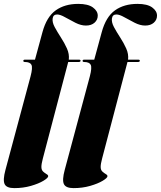

<svg xmlns="http://www.w3.org/2000/svg" viewBox="-56 -755 828 988"><path d="M64 -442Q64 -448 72 -448H124L162.5 -589.5Q184 -668.5 230.8 -701.8Q277.5 -735 346.5 -735Q397 -735 422 -716.8Q447 -698.5 447 -674.5Q447 -653 430.5 -638.2Q414 -623.5 386 -623.5Q360.5 -623.5 332.2 -637.8Q304 -652 279 -666.2Q254 -680.5 238 -680.5Q218 -680.5 215 -660.5Q212 -640.5 225.5 -615.5Q239 -590.5 257.2 -562.5Q275.5 -534.5 288.5 -505.5Q301.5 -476.5 298 -448H351Q358.5 -448 358.5 -442.5Q358.5 -436 348.5 -436H295L164.5 60.5Q157 88.5 157 104Q157 119.5 165.8 127.8Q174.5 136 183.2 140.8Q192 145.5 192 151.5Q192 160.5 167.5 175.2Q143 190 103.2 201.5Q63.5 213 17.5 213Q-22.5 213 -32.2 192.2Q-42 171.5 -28 119.5L101.5 -363Q113 -407 105.8 -421.5Q98.5 -436 72 -436Q64 -436 64 -442ZM369 -442Q369 -448 377 -448H429L467.5 -589.5Q489 -668.5 535.8 -701.8Q582.5 -735 651.5 -735Q702 -735 727 -716.8Q752 -698.5 752 -674.5Q752 -653 735.5 -638.2Q719 -623.5 691 -623.5Q665.5 -623.5 637.2 -637.8Q609 -652 584 -666.2Q559 -680.5 543 -680.5Q523 -680.5 520 -660.5Q517 -640.5 530.5 -615.5Q544 -590.5 562.2 -562.5Q580.5 -534.5 593.5 -505.5Q606.5 -476.5 603 -448H656Q663.5 -448 663.5 -442.5Q663.5 -436 653.5 -436H600L469.5 60.5Q462 88.5 462 104Q462 119.5 470.8 127.8Q479.5 136 488.2 140.8Q497 145.5 497 151.5Q497 160.5 472.5 175.2Q448 190 408.2 201.5Q368.5 213 322.5 213Q282.5 213 272.8 192.2Q263 171.5 277 119.5L406.5 -363Q418 -407 410.8 -421.5Q403.5 -436 377 -436Q369 -436 369 -442Z"/></svg>

Font: Fraunces 144pt S000 Black
Style: Italic
Weight: 900
Italic angle: -16°
Version: Version 1.000; ttfautohint (v1.8.3)